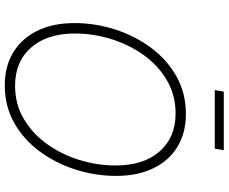

<svg xmlns="http://www.w3.org/2000/svg" viewBox="-96 -838 943 792"><g transform="rotate(90 376.0 -442.5)"><path d="M332.5 9.8Q253.4 9.8 195.8 -25.6Q138.2 -61 106.9 -125.5Q75.7 -189.9 75.7 -277.8Q75.7 -362.8 101.8 -444.6Q127.9 -526.4 176.8 -592.5Q225.6 -658.7 294.9 -698Q364.3 -737.3 450.7 -737.3Q529.3 -737.3 586.7 -702.1Q644 -667 675 -602.3Q706.1 -537.6 706.1 -449.7Q706.1 -364.7 680.2 -283Q654.3 -201.2 605.7 -135Q557.1 -68.8 488 -29.5Q418.9 9.8 332.5 9.8ZM334 -32.7Q410.2 -32.7 470.9 -68.6Q531.7 -104.5 574.7 -164.6Q617.7 -224.6 640.4 -298.3Q663.1 -372.1 663.1 -447.8Q663.1 -562.5 605.2 -628.7Q547.4 -694.8 449.2 -694.8Q372.6 -694.8 311.5 -658.9Q250.5 -623 207.5 -563Q164.6 -502.9 141.6 -429.2Q118.7 -355.5 118.7 -279.8Q118.7 -165 176.5 -98.9Q234.4 -32.7 334 -32.7ZM600.1 -893.6 593.8 -856.4H352.1L358.4 -893.6Z"/></g></svg>

Font: Inter Extra Light
Style: Italic
Weight: 200
Italic angle: -9.39999°
Designer: Rasmus Andersson
Foundry: rsms
Version: Version 4.000;git-3c8e0fc